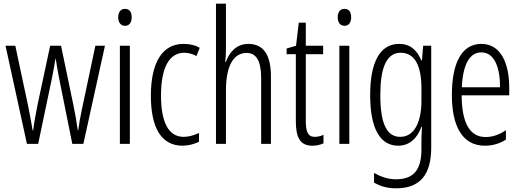

<svg xmlns="http://www.w3.org/2000/svg" viewBox="-20 -780 2824 1041"><path d="M300 -358 372 0H432L549 -532H497L423 -182C414 -140 410 -115 404 -73H402C394 -126 386 -174 378 -210L311 -532H252L184 -214C174 -164 164 -110 160 -73H157C149 -119 141 -166 131 -213L63 -532H10L126 0H187L262 -358C269 -391 275 -429 281 -463H282C287 -430 293 -393 300 -358Z M658 -732C633 -732 621 -713 621 -686C621 -659 634 -640 658 -640C681 -640 694 -658 694 -686C694 -713 683 -732 658 -732ZM684 -532H630V0H684Z M970 10C998 10 1034 2 1059 -12V-59C1031 -46 1003 -38 976 -38C891 -38 853 -122 853 -262C853 -416 899 -494 979 -494C1001 -494 1024 -488 1045 -476L1063 -521C1038 -535 1010 -542 975 -542C860 -542 798 -441 798 -261C798 -88 854 10 970 10Z M1205 -519V-760H1151V0H1205V-289C1205 -430 1250 -493 1317 -493C1367 -493 1396 -455 1396 -354V0H1449V-365C1449 -482 1409 -542 1326 -542C1262 -542 1223 -496 1205 -445H1201C1204 -468 1205 -489 1205 -519Z M1687 -38C1648 -38 1638 -67 1638 -126V-486H1732V-532H1638V-657H1600L1585 -532L1534 -517V-486H1584V-123C1584 -35 1607 10 1673 10C1698 10 1717 5 1734 -3V-49C1721 -43 1704 -38 1687 -38Z M1848 -732C1823 -732 1811 -713 1811 -686C1811 -659 1824 -640 1848 -640C1871 -640 1884 -658 1884 -686C1884 -713 1873 -732 1848 -732ZM1874 -532H1820V0H1874Z M2144 -542C2040 -542 1987 -443 1987 -264C1987 -81 2042 10 2139 10C2201 10 2243 -31 2265 -93H2268C2265 -57 2265 -28 2265 -2V30C2265 146 2218 192 2127 192C2085 192 2049 180 2008 158V210C2044 231 2082 241 2128 241C2260 241 2318 164 2318 20V-532H2274L2268 -453H2264C2242 -506 2206 -542 2144 -542ZM2152 -494C2232 -494 2265 -419 2265 -300V-233C2265 -125 2230 -38 2150 -38C2078 -38 2042 -108 2042 -264C2042 -407 2073 -494 2152 -494Z M2590 -542C2483 -542 2430 -438 2430 -265C2430 -102 2483 10 2609 10C2652 10 2690 -2 2723 -23V-74C2686 -49 2650 -37 2613 -37C2526 -37 2484 -115 2483 -263H2741V-305C2741 -432 2698 -542 2590 -542ZM2590 -496C2662 -496 2692 -410 2691 -307H2484C2490 -435 2528 -496 2590 -496Z"/></svg>

Font: Noto Sans Myanmar UI ExtraCondensed Light
Style: Regular
Weight: 300
Width: 2
Designer: Monotype Design Team
Foundry: Monotype Imaging Inc.
Version: Version 2.103